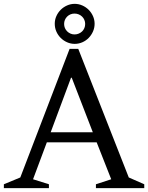

<svg xmlns="http://www.w3.org/2000/svg" viewBox="-22 -973 766 993"><path d="M478 -236.8H220.2L148.9 -45.9L231 -20V0H-2V-20L83 -55.2L337.9 -720.2H382.8L644 -55.2L724.1 -20V0H474.1V-20L553.2 -45.9ZM345.2 -570.8 240.2 -289.1H458L349.1 -570.8ZM261.2 -850.1Q261.2 -871.1 269.5 -889.6Q277.8 -908.2 292 -922.4Q306.2 -936.5 325 -944.8Q343.8 -953.1 364.3 -953.1Q384.8 -953.1 403.6 -944.8Q422.4 -936.5 436.5 -922.4Q450.7 -908.2 459 -889.4Q467.3 -870.6 467.3 -850.1Q467.3 -829.1 459 -810.3Q450.7 -791.5 436.8 -777.1Q422.9 -762.7 404.1 -754.4Q385.3 -746.1 364.3 -746.1Q343.8 -746.1 325 -754.4Q306.2 -762.7 292 -776.9Q277.8 -791 269.5 -809.8Q261.2 -828.6 261.2 -850.1ZM363.3 -794.9Q375 -794.9 385 -799.1Q395 -803.2 402.6 -810.5Q410.2 -817.9 414.3 -827.6Q418.5 -837.4 418.5 -849.1Q418.5 -860.4 414.3 -870.1Q410.2 -879.9 402.6 -887.2Q395 -894.5 385 -898.7Q375 -902.8 363.3 -902.8Q352.1 -902.8 342.3 -898.7Q332.5 -894.5 325.2 -887.2Q317.9 -879.9 313.7 -870.1Q309.6 -860.4 309.6 -849.1Q309.6 -837.9 313.7 -828.1Q317.9 -818.4 325.2 -811Q332.5 -803.7 342.3 -799.3Q352.1 -794.9 363.3 -794.9Z"/></svg>

Font: Amethysta
Style: Regular
Weight: 400
Designer: Konstantin Vinogradov, Alexei Vanyashin
Foundry: Cyreal (www.cyreal.org)
Version: Version 1.002